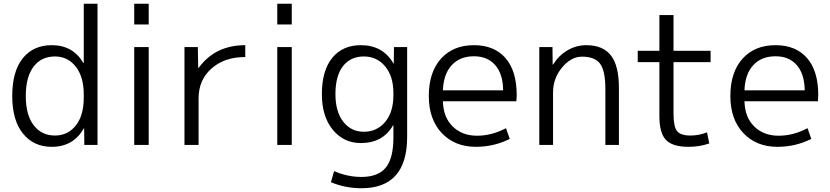

<svg xmlns="http://www.w3.org/2000/svg" viewBox="-20 -770 4412 1020"><path d="M272 -50Q340 -50 382.5 -103Q425 -156 425 -253V-267Q425 -362 382.5 -416Q340 -470 272 -470Q199 -470 158 -415.5Q117 -361 117 -260Q117 -159 159 -104.5Q201 -50 272 -50ZM45 -260Q45 -391 101 -460.5Q157 -530 255 -530Q368 -530 423 -435H425V-750H498V0H428L427 -88H425Q370 10 255 10Q159 10 102 -60.5Q45 -131 45 -260Z M693 -640V-750H770V-640ZM693 0V-520H770V0Z M960 -520H1031L1033 -409H1035Q1123 -530 1283 -530V-467Q1172 -467 1103.5 -406Q1035 -345 1035 -248V0H960Z M1453 -640V-750H1530V-640ZM1453 0V-520H1530V0Z M1762 -270Q1762 -177 1803.5 -123.5Q1845 -70 1913 -70Q1982 -70 2026 -122Q2070 -174 2070 -265V-275Q2070 -365 2026 -417.5Q1982 -470 1913 -470Q1842 -470 1802 -418.5Q1762 -367 1762 -270ZM1690 -270Q1690 -395 1745 -462.5Q1800 -530 1897 -530Q2014 -530 2070 -433H2072L2073 -520H2143V-43Q2143 230 1900 230Q1815 230 1738 198L1755 139Q1826 170 1900 170Q1988 170 2029 121Q2070 72 2070 -40V-104H2068Q2014 -10 1897 -10Q1806 -10 1748 -80.5Q1690 -151 1690 -270Z M2333 -232Q2335 -147 2385 -98Q2435 -49 2515 -49Q2592 -49 2668 -89L2688 -32Q2604 10 2508 10Q2396 10 2327 -63Q2258 -136 2258 -260Q2258 -386 2322.5 -458Q2387 -530 2498 -530Q2606 -530 2665.5 -461.5Q2725 -393 2725 -265Q2725 -252 2723 -232ZM2333 -290H2653Q2652 -377 2611 -424Q2570 -471 2498 -471Q2423 -471 2379.5 -423.5Q2336 -376 2333 -290Z M2845 -520H2915L2916 -427H2918Q2948 -475 2994.5 -502.5Q3041 -530 3095 -530Q3183 -530 3225.5 -475.5Q3268 -421 3268 -303V0H3196V-297Q3196 -394 3168 -431.5Q3140 -469 3072 -469Q3014 -469 2966 -411.5Q2918 -354 2918 -278V0H2845Z M3558 -690V-500H3755V-440H3558V-167Q3558 -97 3577 -73.5Q3596 -50 3648 -50Q3694 -50 3736 -67L3748 -8Q3697 10 3638 10Q3553 10 3518 -26.5Q3483 -63 3483 -153V-440H3368V-500H3483V-690Z M3935 -232Q3937 -147 3987 -98Q4037 -49 4117 -49Q4194 -49 4270 -89L4290 -32Q4206 10 4110 10Q3998 10 3929 -63Q3860 -136 3860 -260Q3860 -386 3924.5 -458Q3989 -530 4100 -530Q4208 -530 4267.5 -461.5Q4327 -393 4327 -265Q4327 -252 4325 -232ZM3935 -290H4255Q4254 -377 4213 -424Q4172 -471 4100 -471Q4025 -471 3981.5 -423.5Q3938 -376 3935 -290Z"/></svg>

Font: Mplus 1p
Style: Regular
Weight: 400
Version: Version 1.061